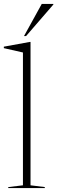

<svg xmlns="http://www.w3.org/2000/svg" viewBox="-26 -955 292 975"><path d="M129 -14 201.5 -5V0H16V-5L90.5 -14V-688.5L-6.5 -710.5V-718L125 -742H129ZM96 -772 186 -935H245V-932L106.5 -772Z"/></svg>

Font: Newsreader Display ExtraLight
Style: Regular
Weight: 275
Designer: Hugues Gentile
Foundry: Production Type
Version: Version 1.001